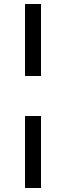

<svg xmlns="http://www.w3.org/2000/svg" viewBox="-20 -830 330 960"><path d="M105 110V-250H185V110ZM105 -450V-810H185V-450Z"/></svg>

Font: Share
Style: Regular
Weight: 400
Designer: Ralph du Carrois
Version: Version 1.002